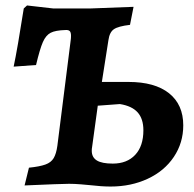

<svg xmlns="http://www.w3.org/2000/svg" viewBox="-20 -673 712 703"><path d="M310 5Q301 4 277 2Q253 0 233 0Q206 0 70 6L86 -59Q125 -63 146 -70.5Q167 -78 176.5 -94Q186 -110 190 -139L239 -527Q240 -533 240 -542Q240 -555 235 -559.5Q230 -564 219 -563Q183 -562 165.5 -553Q148 -544 137 -519Q126 -494 112 -435L30 -429Q44 -495 67 -642L79 -653L175 -642H311L469 -648L456 -582Q413 -577 397 -566Q381 -555 377 -526L353 -373H450Q547 -373 599 -331.5Q651 -290 651 -214Q651 -150 616.5 -98.5Q582 -47 521 -18.5Q460 10 385 10Q352 10 310 5ZM505 -196Q505 -238 484 -261.5Q463 -285 419 -292L338 -286L317 -133Q316 -129 316 -121Q316 -97 334.5 -85.5Q353 -74 393 -74Q445 -74 475 -106Q505 -138 505 -196Z"/></svg>

Font: Alegreya
Style: Bold Italic
Weight: 700
Italic angle: -7°
Designer: Juan Pablo del Peral
Foundry: Huerta Tipografica
Version: Version 2.007; ttfautohint (v1.6)